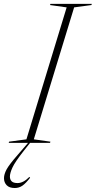

<svg xmlns="http://www.w3.org/2000/svg" viewBox="-88 -735 492 988"><path d="M-37 173.5Q-37 189 -28 198Q-19 207 2.5 207Q32 207 63 175.5L67 179.5Q45.5 207.5 28 220Q10.5 232.5 -12 232.5Q-40 232.5 -53.8 218Q-67.5 203.5 -67.5 182Q-67.5 161.5 -53.8 136.2Q-40 111 3 62L56.5 0H-43L-41.5 -6L48 -18L255 -697L169.5 -709L171.5 -715H384.5L382.5 -709L293.5 -697L86 -18L171.5 -6L169.5 0H67L34.5 41Q-10.5 98 -23.8 126.8Q-37 155.5 -37 173.5Z"/></svg>

Font: Newsreader Display ExtraLight
Style: Italic
Weight: 275
Italic angle: -17°
Designer: Hugues Gentile
Foundry: Production Type
Version: Version 1.002